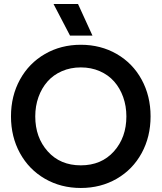

<svg xmlns="http://www.w3.org/2000/svg" viewBox="-20 -935 812 965"><path d="M205.8 -663.6Q286.1 -710 386.2 -710Q486.3 -710 566.7 -663.6Q647 -617.2 691.9 -534.9Q736.8 -452.6 736.8 -350.1Q736.8 -247.6 691.9 -165.3Q647 -83 566.7 -36.6Q486.3 9.8 386.2 9.8Q286.1 9.8 205.8 -36.6Q125.5 -83 80.3 -165.3Q35.2 -247.6 35.2 -350.1Q35.2 -452.6 80.3 -534.9Q125.5 -617.2 205.8 -663.6ZM157.2 -350.1Q157.2 -244.1 220 -174.1Q282.7 -104 386.2 -104Q489.7 -104 552.5 -174.1Q615.2 -244.1 615.2 -350.1Q615.2 -401.9 599.1 -447Q583 -492.2 553.7 -525.4Q524.4 -558.6 481.2 -577.4Q438 -596.2 386.2 -596.2Q334.5 -596.2 291.3 -577.4Q248 -558.6 218.8 -525.4Q189.5 -492.2 173.3 -447Q157.2 -401.9 157.2 -350.1ZM249 -915H372.1L444.8 -755.9H332Z"/></svg>

Font: TASA Explorer SemiBold
Style: Regular
Weight: 600
Designer: Weizhong Zhang
Foundry: Local Remote
Version: Version 1.000;Glyphs 3.1.2 (3151)